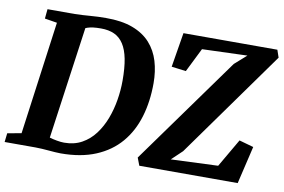

<svg xmlns="http://www.w3.org/2000/svg" viewBox="-88 -888 1529 1032"><g transform="rotate(10 677.0 -371.5)"><path d="M94 -743H243.5Q283.5 -744 326.5 -747.5Q369.5 -751 411.5 -751Q498 -751.5 558 -729Q618 -706.5 654.8 -665.5Q691.5 -624.5 708 -569.5Q724.5 -514.5 724.5 -450Q724.5 -349.5 699.2 -265.8Q674 -182 621.8 -120.8Q569.5 -59.5 488.8 -25.8Q408 8 297.5 8Q284.5 8 267.8 6.8Q251 5.5 232.2 4Q213.5 2.5 195 1.2Q176.5 0 159.5 0H-9L-3.5 -48.5L72.5 -62.5L156.5 -680L89 -691ZM221 -29.5 210.5 -73.5Q210 -70.5 227 -65.2Q244 -60 266.5 -56Q289 -52 306 -52Q361 -52 402.5 -75Q444 -98 473.5 -137.2Q503 -176.5 521.8 -226Q540.5 -275.5 549.2 -329.2Q558 -383 558 -434.5Q558 -504 548.5 -552.8Q539 -601.5 519 -632.2Q499 -663 468.5 -677Q438 -691 395.5 -691Q371 -691 353.2 -688.8Q335.5 -686.5 323.8 -682.5Q312 -678.5 304.5 -674.5L315.5 -703.5ZM726 0 710 -42 1131 -627 1195.5 -684 949 -675.5 884 -544.5 805 -554.5 836 -743H1348.5L1362.5 -702L944.5 -118L886.5 -63L1143.5 -73.5L1233 -227.5L1311.5 -205.5L1263 0Z"/></g></svg>

Font: Merriweather ExtraBold
Style: Italic
Weight: 800
Italic angle: -7.8°
Version: Version 2.101